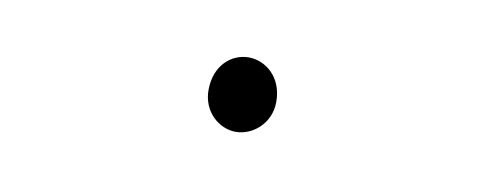

<svg xmlns="http://www.w3.org/2000/svg" viewBox="-27 -468 583 226"><g transform="rotate(10 264.5 -355.5)"><path d="M258 -311C278 -311 299 -328 299 -354C299 -384 278 -400 258 -400C238 -400 218 -384 218 -354C218 -328 238 -311 258 -311Z"/></g></svg>

Font: Source Han Sans JP VF
Style: Regular
Weight: 250
Designer: Ryoko NISHIZUKA 西塚涼子 (kana, bopomofo & ideographs); Paul D. Hunt (Latin, Greek & Cyrillic); Sandoll Communications 산돌커뮤니
Foundry: Adobe
Version: Version 2.004;hotconv 1.0.118;makeotfexe 2.5.65603